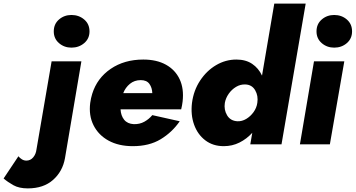

<svg xmlns="http://www.w3.org/2000/svg" viewBox="-182 -800 1971 1064"><path d="M-80 66 -162 189Q-139 209 -107.5 226.5Q-76 244 -28 244Q59 244 112 197Q165 150 178 77L269 -460H104L20 29Q17 54 2 72Q-13 90 -36 90Q-49 90 -60.5 83Q-72 76 -80 66ZM116 -626Q116 -586 145 -561Q174 -536 214 -536Q255 -536 284.5 -561Q314 -586 314 -626Q314 -667 284.5 -692Q255 -717 214 -717Q174 -717 145 -692Q116 -667 116 -626Z M486 -194H822Q825 -206 827 -217.5Q829 -229 830 -238Q838 -309 813.5 -361Q789 -413 737.5 -441.5Q686 -470 612 -470Q507 -470 431.5 -418.5Q356 -367 329 -280Q325 -268 322.5 -255.5Q320 -243 318 -230Q309 -160 336.5 -105.5Q364 -51 420 -20.5Q476 10 554 10Q645 10 708.5 -28.5Q772 -67 814 -128L662 -162Q644 -140 618 -125.5Q592 -111 559 -112Q524 -114 506 -136.5Q488 -159 486 -194ZM501 -284Q513 -315 538 -335.5Q563 -356 598 -356Q631 -356 646 -335Q661 -314 662 -284Z M1064 -230Q1069 -257 1085.5 -280.5Q1102 -304 1126 -318.5Q1150 -333 1177 -332Q1214 -331 1232 -300Q1250 -269 1244 -230Q1240 -202 1223 -178.5Q1206 -155 1182.5 -141Q1159 -127 1134 -128Q1095 -130 1076.5 -161Q1058 -192 1064 -230ZM882 -230Q874 -164 893.5 -109.5Q913 -55 955.5 -22.5Q998 10 1058 10Q1105 10 1145 -10Q1185 -30 1216 -64L1205 0H1378L1512 -780H1338L1270 -381Q1251 -422 1215.5 -446Q1180 -470 1128 -470Q1068 -470 1015.5 -439Q963 -408 927 -353.5Q891 -299 882 -230Z M1558 -460 1480 0H1646L1726 -460ZM1572 -626Q1572 -586 1601 -561Q1630 -536 1670 -536Q1711 -536 1740 -561Q1769 -586 1769 -626Q1769 -667 1740 -692Q1711 -717 1670 -717Q1630 -717 1601 -692Q1572 -667 1572 -626Z"/></svg>

Font: Jost* 800 Heavy Italic
Style: Italic
Weight: 800
Italic angle: -10°
Version: Version 3.200; ttfautohint (v0.97) -l 8 -r 50 -G 200 -x 14 -